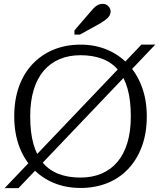

<svg xmlns="http://www.w3.org/2000/svg" viewBox="-20 -960 837 998"><path d="M398 -673Q338 -673 289.5 -652.5Q241 -632 207 -592Q173 -552 155 -492.5Q137 -433 137 -355Q137 -271 154 -211Q171 -151 204 -112.5Q237 -74 286 -55.5Q335 -37 398 -37Q459 -37 507.5 -57.5Q556 -78 590 -118Q624 -158 642 -217.5Q660 -277 660 -355Q660 -439 643 -499Q626 -559 593 -597.5Q560 -636 511 -654.5Q462 -673 398 -673ZM399 17Q323 17 260 -9Q197 -35 150.5 -84Q104 -133 79 -201.5Q54 -270 54 -355Q54 -442 79 -511Q104 -580 150.5 -628.5Q197 -677 260 -702.5Q323 -728 399 -728Q474 -728 537 -701.5Q600 -675 646 -626Q692 -577 717.5 -508.5Q743 -440 743 -355Q743 -268 717.5 -199Q692 -130 646 -81.5Q600 -33 537 -8Q474 17 399 17ZM4 18 715 -728H787L76 18ZM447 -895 367 -802V-780H395L500 -838Q516 -848 528.5 -857Q541 -866 548 -877Q555 -888 555 -900Q555 -915 543.5 -927.5Q532 -940 513 -940Q500 -940 488.5 -934Q477 -928 467.5 -918Q458 -908 447 -895Z"/></svg>

Font: Roboto Serif 20pt Light
Style: Regular
Weight: 300
Version: Version 1.008